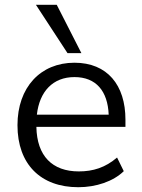

<svg xmlns="http://www.w3.org/2000/svg" viewBox="-20 -773 594 802"><path d="M307 9C381 9 453 -15 497 -58L469 -115C420 -73 369 -57 309 -57C199 -57 134 -121 132 -243H504V-273C504 -418 428 -511 291 -511C149 -511 53 -408 53 -250C53 -87 150 9 307 9ZM262 -551H320L217 -753H130ZM134 -294C145 -391 201 -451 291 -451C381 -451 430 -393 434 -294Z"/></svg>

Font: Poppy and Pepper
Style: Regular
Weight: 400
Designer: Thy Ha
Foundry: Thy Ha
Version: Version 0.001;Glyphs 3.2 (3227)